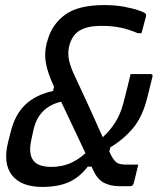

<svg xmlns="http://www.w3.org/2000/svg" viewBox="-20 -728 640 757"><path d="M147 9Q63 9 27 -37.5Q-9 -84 12 -168L22 -207Q39 -277 80.5 -316Q122 -355 189 -369L193 -386Q168 -440 161 -479Q154 -518 164 -558L167 -567Q184 -631 236 -669.5Q288 -708 391 -708Q434 -708 469 -701.5Q504 -695 527 -687Q550 -679 554 -674Q557 -671 556 -665Q551 -647 547 -631Q543 -615 538 -597H523Q489 -612 455.5 -619Q422 -626 381 -626Q342 -626 317.5 -618Q293 -610 279 -596Q262 -579 254 -551Q247 -526 250.5 -500.5Q254 -475 269 -441Q301 -373 332 -305Q363 -237 385 -187Q413 -212 434 -245Q455 -278 466 -320Q475 -355 481.5 -380.5Q488 -406 495 -436H573Q584 -436 581 -425L562 -348Q543 -269 505.5 -224Q468 -179 415 -147L411 -131Q417 -119 419 -114Q430 -94 441 -86.5Q452 -79 477 -79H525Q521 -60 516.5 -42.5Q512 -25 507 -5Q504 6 493 6H450Q415 6 389.5 -7.5Q364 -21 348 -56Q345 -62 341 -71H326Q293 -28 250.5 -9.5Q208 9 147 9ZM103 -174Q92 -123 110.5 -96.5Q129 -70 183 -70Q219 -70 251 -82Q283 -94 317 -124Q297 -167 271 -221.5Q245 -276 221 -327Q132 -306 112 -216Z"/></svg>

Font: Recursive Mn Lnr St
Style: Italic
Weight: 400
Italic angle: -15°
Monospace: yes
Version: Version 1.079;hotconv 1.0.112;makeotfexe 2.5.65598; ttfautoh